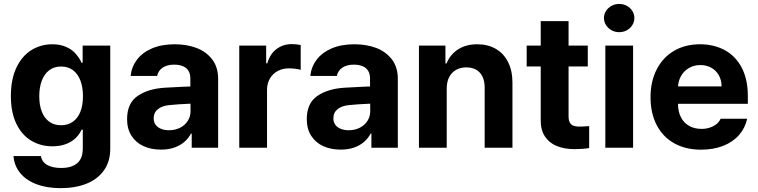

<svg xmlns="http://www.w3.org/2000/svg" viewBox="-20 -767 3937 997"><path d="M49.9 43.5H191.9Q198.5 74.7 225.9 90Q253.2 105.2 297.7 105.2Q350.9 105.2 380.4 80.9Q409.9 56.5 409.9 3.7V-93.8H403.6L402.7 -91.3Q390.6 -67.2 372 -49.1Q353.3 -31 322.9 -19.1Q292.5 -7.3 252.1 -7.3Q191 -7.3 142.2 -36.5Q93.4 -65.8 64.9 -124.4Q36.5 -183.1 36.5 -268.6Q36.5 -355.3 65.3 -415.9Q94.1 -476.5 142.9 -506.8Q191.6 -537.1 252 -537.1Q290.9 -537.1 319.7 -525Q348.4 -513 366.8 -494.5Q385.1 -476 398.5 -451.5L403.4 -441.3H409.1V-530.3H552.5V5.8Q552.5 71.2 519.9 117.4Q487.4 163.5 429.3 186.8Q371.2 210 294.4 210Q223.2 210 169.2 189.4Q115.1 168.9 84.7 131.4Q54.2 94 49.9 43.5ZM410.8 -267.3Q410.8 -314.4 397.3 -349.3Q383.9 -384.2 358.5 -402.9Q333.1 -421.6 297 -421.6Q260.9 -421.6 235.5 -402.3Q210.2 -382.9 197 -348.1Q183.9 -313.2 183.9 -267.3Q183.9 -221.1 197 -187.4Q210.2 -153.7 235.5 -135.2Q260.9 -116.7 297 -116.7Q332.7 -116.7 358.3 -134.8Q383.9 -152.8 397.3 -186.6Q410.8 -220.3 410.8 -267.3Z M907.3 -225.3 860.5 -221.4Q821.9 -218 800 -200.2Q778 -182.4 778 -152.6Q778 -133 788.1 -119.1Q798.1 -105.2 816.3 -98Q834.5 -90.7 857.3 -90.7Q889.9 -90.7 915.4 -103.8Q940.9 -116.9 955.1 -139.5Q969.4 -162.1 969.4 -189.6L968.3 -360.7Q968.3 -383.3 958.7 -399.2Q949.1 -415.1 930 -423.2Q910.9 -431.3 884.1 -431.3Q847.9 -431.3 824.8 -415.9Q801.8 -400.5 795.9 -372.7H658.3Q663 -419.5 691.1 -456.9Q719.2 -494.3 769.3 -515.7Q819.3 -537.1 887.5 -537.1Q949.4 -537.1 1000 -518.2Q1050.5 -499.3 1081.6 -458.9Q1112.7 -418.5 1112.7 -357.3V0H975.5V-73.4H971.6Q958.5 -48.4 937.1 -30Q915.7 -11.5 885.5 -0.8Q855.2 9.9 816.1 9.9Q764.8 9.9 725.2 -8.2Q685.5 -26.4 662.7 -62.1Q639.9 -97.8 639.9 -148.2Q639.9 -231.2 694.6 -268.7Q749.3 -306.3 836.9 -311.6Q851.6 -313.1 927.3 -316.4L975.3 -318.3L976.2 -229Q956.4 -228.4 907.3 -225.3Z M1222.4 -530.3H1362.1V-438.2H1367.9Q1382 -486.9 1416 -512.4Q1450 -538 1495.2 -538Q1518.5 -538 1541.4 -533.2V-404.1Q1532.1 -407.7 1513.7 -409.9Q1495.3 -412.1 1479.6 -412.1Q1447.4 -412.1 1421.8 -398.2Q1396.3 -384.3 1381.5 -359Q1366.6 -333.8 1366.6 -301.4V0H1222.4Z M1840.4 -225.3 1793.6 -221.4Q1755 -218 1733.1 -200.2Q1711.1 -182.4 1711.1 -152.6Q1711.1 -133 1721.2 -119.1Q1731.2 -105.2 1749.4 -98Q1767.6 -90.7 1790.4 -90.7Q1823 -90.7 1848.5 -103.8Q1874 -116.9 1888.2 -139.5Q1902.5 -162.1 1902.5 -189.6L1901.4 -360.7Q1901.4 -383.3 1891.8 -399.2Q1882.2 -415.1 1863.1 -423.2Q1844 -431.3 1817.2 -431.3Q1781 -431.3 1757.9 -415.9Q1734.9 -400.5 1729 -372.7H1591.4Q1596.1 -419.5 1624.2 -456.9Q1652.4 -494.3 1702.4 -515.7Q1752.4 -537.1 1820.6 -537.1Q1882.5 -537.1 1933.1 -518.2Q1983.6 -499.3 2014.7 -458.9Q2045.8 -418.5 2045.8 -357.3V0H1908.6V-73.4H1904.7Q1891.6 -48.4 1870.2 -30Q1848.8 -11.5 1818.6 -0.8Q1788.3 9.9 1749.2 9.9Q1697.9 9.9 1658.3 -8.2Q1618.6 -26.4 1595.8 -62.1Q1573 -97.8 1573 -148.2Q1573 -231.2 1627.7 -268.7Q1682.4 -306.3 1770 -311.6Q1784.7 -313.1 1860.4 -316.4L1908.4 -318.3L1909.3 -229Q1889.5 -228.4 1840.4 -225.3Z M2299.7 0H2155.5V-530.3H2293V-437.3H2298.7Q2317.5 -484.2 2358.7 -510.6Q2399.8 -537.1 2458.4 -537.1Q2513.6 -537.1 2554.8 -513.2Q2595.9 -489.3 2618.4 -444.4Q2641 -399.5 2641 -338V0H2496.7V-312.8Q2496.7 -345.5 2485.6 -368.8Q2474.5 -392 2453.2 -404.6Q2431.8 -417.1 2401.5 -417.1Q2371.3 -417.1 2348.2 -404.1Q2325.1 -391.1 2312.4 -366.4Q2299.7 -341.7 2299.7 -307.3Z M3032.2 -421.8H2714.9V-530.3H3032.2ZM2932.4 -657.2V-162.8Q2932.4 -142.8 2938.7 -131.2Q2944.9 -119.7 2955.9 -115Q2966.9 -110.3 2983 -109.7Q3003.5 -109.2 3039.4 -112.2V1.8Q3006.8 7.4 2963.7 7.4Q2910 7.4 2870.4 -9.1Q2830.9 -25.5 2809 -59.3Q2787.2 -93 2787.8 -143V-657.2Z M3123.3 -530.3H3267.5V0H3123.3ZM3116.1 -673.3Q3116.1 -693.3 3126.9 -710.2Q3137.8 -727 3155.9 -736.8Q3174 -746.6 3195.1 -746.6Q3216.7 -746.6 3234.8 -736.8Q3252.9 -727 3263.5 -710.2Q3274 -693.3 3274 -673.3Q3274 -653.7 3263.5 -636.6Q3252.9 -619.5 3234.8 -609.7Q3216.7 -599.9 3195.1 -599.9Q3174 -599.9 3155.9 -609.7Q3137.8 -619.5 3126.9 -636.6Q3116.1 -653.7 3116.1 -673.3Z M3358 -262.4Q3358 -344 3390 -406.4Q3421.9 -468.9 3480 -503Q3538 -537.1 3614.9 -537.1Q3686.5 -537.1 3742.6 -507.1Q3798.8 -477.2 3831.1 -416.5Q3863.3 -355.8 3863.3 -268.6V-227.9H3417.2V-318.5H3726.9Q3726.9 -350.8 3712.9 -375.7Q3698.9 -400.7 3674 -415Q3649 -429.2 3617.1 -429.2Q3583.5 -429.2 3557.2 -413.7Q3530.8 -398.2 3516 -371.5Q3501.2 -344.8 3500.6 -313V-228.1Q3500.6 -188.3 3515.6 -158.7Q3530.6 -129.1 3558.3 -113.4Q3586 -97.7 3622.7 -97.7Q3646.9 -97.7 3666.9 -104.7Q3686.9 -111.6 3700.9 -123.1Q3715 -134.6 3722 -150.6H3859.9Q3849.4 -102.2 3817.6 -65.9Q3785.8 -29.5 3735.3 -9.7Q3684.7 10.2 3620.5 10.2Q3540.3 10.2 3481.1 -22.9Q3421.9 -56.1 3390 -117.6Q3358 -179.1 3358 -262.4Z"/></svg>

Font: Pretendard JP Variable
Style: Regular
Weight: 400
Designer: Base glyphs from Inter by Rasmus Andersson; Hangul glyphs from Noto Sans CJK(Source Han Sans) by Jang Soo-young and Kang
Foundry: Kil Hyung-jin
Version: Version 1.307;Glyphs 3.2 (3192)